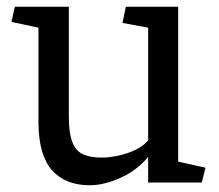

<svg xmlns="http://www.w3.org/2000/svg" viewBox="-20 -541 648 569"><path d="M94 -459 14 -476 24 -521H184V-196Q184 -146 194.5 -119.5Q205 -93 226.5 -83.5Q248 -74 280 -74Q320 -74 360 -88Q400 -102 419 -125V-459L343 -473L353 -521H508V-62L589 -44L578 0H419V-76Q385 -35 336 -13.5Q287 8 246 8Q174 8 134.5 -36Q95 -80 94 -176Z"/></svg>

Font: Brawler
Style: Regular
Weight: 400
Designer: Oleg Frolov, Haley Fiege
Foundry: Oleg Frolov, Haley Fiege
Version: Version 1.101; ttfautohint (v1.8.3)